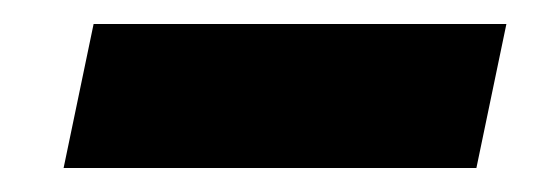

<svg xmlns="http://www.w3.org/2000/svg" viewBox="-20 -381 449 160"><path d="M58 -361H402L377 -241H33Z"/></svg>

Font: Prompt SemiBold
Style: Italic
Weight: 600
Italic angle: -12°
Designer: Katatrad Team
Foundry: CadsonDemak
Version: Version 1.001